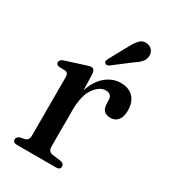

<svg xmlns="http://www.w3.org/2000/svg" viewBox="-167 -756 747 842"><g transform="rotate(30 206.0 -335.5)"><path d="M185.5 -435.5 188 -353Q205.5 -407.5 240 -435.5Q274.5 -463.5 314 -463.5Q355 -463.5 378 -439.8Q401 -416 401 -373.5Q401 -340.5 387 -324Q373 -307.5 351 -307.5Q305.5 -307.5 305.5 -354L305 -369.5Q305 -402 273.5 -402Q242 -402 215.8 -364.5Q189.5 -327 189.5 -253V-69.5Q189.5 -44 212.5 -40.5L255.5 -35Q273.5 -32 273.5 -16.5Q273.5 0 253 0H54.5Q34 0 34 -17Q34 -28.5 49.5 -35L72.5 -39.5Q91.5 -44.5 91.5 -68.5V-365Q91.5 -385 76 -388L43 -389Q28.5 -392.5 28.5 -404Q28.5 -416.5 47.5 -423.5L132.5 -450.5Q158.5 -459.5 166.5 -459.5Q183.5 -459.5 185.5 -435.5ZM262 -617Q276 -643.5 290.5 -658.5Q305 -673.5 326.5 -670.5Q345.5 -668 355 -654.2Q364.5 -640.5 362.5 -625Q360.5 -607.5 348.5 -594.5Q336.5 -581.5 316 -568.5L231.5 -504Q219 -496.5 211 -504.5Q206.5 -508.5 207.8 -514Q209 -519.5 212 -525.5Z"/></g></svg>

Font: Fraunces 72pt S050
Style: Regular
Weight: 400
Version: Version 1.000; ttfautohint (v1.8.3)